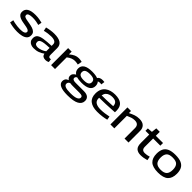

<svg xmlns="http://www.w3.org/2000/svg" viewBox="408 -2370 4296 4296"><g transform="rotate(45 2556.0 -222.0)"><path d="M33 -27 49 -112Q76 -103 118.5 -94.5Q161 -86 208.5 -80.5Q256 -75 297 -75Q453 -75 453 -146Q453 -172 426 -187.5Q399 -203 353.5 -212Q308 -221 253 -230Q193 -239 147.5 -257Q102 -275 77 -305.5Q52 -336 52 -383Q52 -549 319 -549Q388 -549 445 -538.5Q502 -528 534 -519L519 -433Q489 -442 433 -452Q377 -462 318 -462Q246 -462 207 -446Q168 -430 168 -396Q168 -367 192 -353Q216 -339 257 -331.5Q298 -324 350 -315Q412 -305 462.5 -288.5Q513 -272 542.5 -241Q572 -210 572 -156Q572 -93 534.5 -57Q497 -21 433 -5.5Q369 10 291 10Q221 10 151 -1Q81 -12 33 -27Z M641 -138Q641 -208 686 -243.5Q731 -279 824 -293Q917 -307 1061 -313V-362Q1062 -457 907 -457Q864 -457 808 -449.5Q752 -442 699 -428L681 -516Q737 -531 797.5 -540Q858 -549 914 -549Q1049 -549 1117.5 -503.5Q1186 -458 1185 -363V-158Q1185 -116 1197.5 -102Q1210 -88 1230 -88Q1237 -88 1245 -89Q1253 -90 1260 -93L1272 -13Q1235 10 1186 10Q1140 10 1110 -8.5Q1080 -27 1070 -76Q1020 -38 956.5 -14Q893 10 811 10Q764 10 725.5 -5.5Q687 -21 664 -53.5Q641 -86 641 -138ZM769 -145Q769 -106 792.5 -87Q816 -68 857 -68Q886 -68 922.5 -77Q959 -86 995.5 -102.5Q1032 -119 1061 -143V-249Q967 -246 901.5 -237.5Q836 -229 802.5 -208Q769 -187 769 -145Z M1469 -539V-453Q1532 -505 1582 -527Q1632 -549 1688 -549Q1715 -549 1741.5 -545Q1768 -541 1789 -535L1770 -432Q1746 -437 1720.5 -441Q1695 -445 1671 -445Q1627 -445 1580 -428Q1533 -411 1481 -370V0H1357V-539Z M2090 220Q1786 220 1786 75Q1786 39 1803.5 8Q1821 -23 1875 -43Q1823 -74 1823 -133Q1823 -171 1844 -198Q1865 -225 1904 -246Q1837 -289 1837 -375Q1837 -549 2114 -549Q2222 -549 2288 -523Q2321 -580 2414 -580Q2441 -580 2468 -576L2456 -489Q2445 -492 2433 -493Q2421 -494 2410 -494Q2375 -494 2354 -480Q2392 -440 2392 -375Q2392 -201 2114 -201Q2024 -201 1963 -219Q1945 -208 1935 -195Q1925 -182 1925 -164Q1925 -108 2024 -108H2287Q2375 -108 2418.5 -72Q2462 -36 2462 29Q2462 121 2372 170.5Q2282 220 2090 220ZM2114 -276Q2197 -276 2235.5 -300Q2274 -324 2274 -375Q2274 -427 2235.5 -450.5Q2197 -474 2114 -474Q2031 -474 1992.5 -450.5Q1954 -427 1954 -375Q1954 -324 1992.5 -300Q2031 -276 2114 -276ZM1892 52Q1892 96 1942 117.5Q1992 139 2103 139Q2230 139 2286.5 113.5Q2343 88 2343 44Q2343 13 2319 0.5Q2295 -12 2243 -12H2031Q1982 -12 1945 -19Q1915 -6 1903.5 12Q1892 30 1892 52Z M2820 10Q2672 10 2589 -54.5Q2506 -119 2506 -253Q2506 -333 2532 -389.5Q2558 -446 2604 -481Q2650 -516 2710.5 -532.5Q2771 -549 2838 -549Q2977 -549 3045.5 -492Q3114 -435 3114 -310Q3114 -302 3113.5 -289.5Q3113 -277 3113 -264Q3076 -262 3006 -257.5Q2936 -253 2841 -249Q2746 -245 2634 -244Q2633 -239 2633 -234.5Q2633 -230 2633 -224Q2633 -149 2687 -114Q2741 -79 2837 -79Q2902 -79 2971 -88.5Q3040 -98 3095 -110L3109 -25Q3052 -10 2979.5 0Q2907 10 2820 10ZM2635 -321Q2718 -321 2791 -323.5Q2864 -326 2916 -329Q2968 -332 2989 -333Q2987 -402 2949.5 -434.5Q2912 -467 2831 -467Q2789 -467 2747.5 -454Q2706 -441 2675.5 -409Q2645 -377 2635 -321Z M3234 0V-539H3347V-473Q3416 -508 3475 -528.5Q3534 -549 3606 -549Q3707 -549 3756.5 -500Q3806 -451 3806 -370V0H3681V-330Q3681 -452 3557 -452Q3503 -452 3457.5 -436.5Q3412 -421 3358 -396V0Z M4194 10Q4105 10 4056.5 -35.5Q4008 -81 4008 -187V-454H3889V-529L4008 -539L4022 -664H4132V-539H4360V-454H4132V-194Q4132 -139 4156.5 -114Q4181 -89 4235 -89Q4267 -89 4299.5 -95.5Q4332 -102 4367 -112L4384 -20Q4281 10 4194 10Z M4426 -271Q4426 -360 4456 -422Q4486 -484 4556.5 -516.5Q4627 -549 4746 -549Q4866 -549 4936 -516.5Q5006 -484 5036.5 -422Q5067 -360 5067 -271Q5067 -130 4991.5 -60Q4916 10 4746 10Q4576 10 4501 -60Q4426 -130 4426 -271ZM4552 -271Q4552 -170 4597.5 -123.5Q4643 -77 4746 -77Q4849 -77 4894.5 -123.5Q4940 -170 4940 -271Q4940 -366 4898 -414Q4856 -462 4746 -462Q4637 -462 4594.5 -414Q4552 -366 4552 -271Z"/></g></svg>

Font: Georama Extended Medium
Style: Regular
Weight: 500
Width: 7
Designer: Jean-Baptiste Levee
Foundry: Production Type
Version: Version 1.000